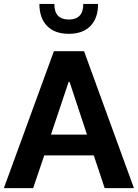

<svg xmlns="http://www.w3.org/2000/svg" viewBox="-20 -974 713 994"><path d="M209.1 -169.4H465.6L521.8 0H673.4L415.1 -709.1H259.1L0 0H151.6ZM335.3 -549.8H340.2L430.4 -277H243.8ZM487.7 -953.7H411.2Q411.2 -911.8 391.8 -892.3Q372.4 -872.8 336.2 -872.8Q300 -872.8 280.7 -892.3Q261.4 -911.8 261.4 -953.7H184Q184 -880 223.8 -839.5Q263.5 -798.9 336.2 -798.9Q408.9 -798.9 448.3 -839.5Q487.7 -880 487.7 -953.7Z"/></svg>

Font: Estedad-FD VF
Style: Regular
Weight: 100
Designer: Amin Abedi
Version: Version 7.3